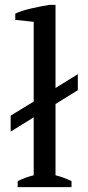

<svg xmlns="http://www.w3.org/2000/svg" viewBox="-20 -772 365 792"><path d="M24 -295 119 -353V-682L43 -690V-716Q69 -728 108 -737Q147 -746 184 -752H209V-409L301 -466V-400L209 -343V-49Q242 -41 275 -25V0H53V-25Q86 -41 119 -49V-288L24 -229Z"/></svg>

Font: PT Serif
Style: Regular
Weight: 400
Designer: A.Korolkova, O.Umpeleva, V.Yefimov
Foundry: ParaType Ltd
Version: Version 1.000W OFL; ttfautohint (v1.6)